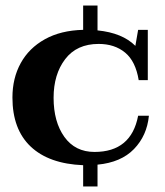

<svg xmlns="http://www.w3.org/2000/svg" viewBox="-20 -588 596 695"><path d="M333 8V87H281V10Q157 5 91 -57.5Q25 -120 25 -235Q25 -305 55 -359.5Q85 -414 142.5 -446Q200 -478 281 -480V-568H333V-478Q423 -469 470 -422L480 -480H515V-298H482Q471 -366 433 -397.5Q395 -429 337 -429Q258 -429 216 -374Q174 -319 174 -234Q174 -147 213 -92.5Q252 -38 322 -38Q455 -38 480 -169H519Q512 -97 465 -48.5Q418 0 333 8Z"/></svg>

Font: Taviraj DemiBold
Style: Regular
Weight: 600
Designer: Katatrad Team
Foundry: CadsonDemak
Version: Version 1.030